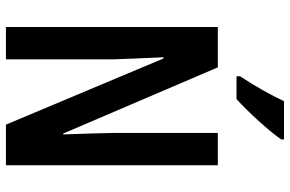

<svg xmlns="http://www.w3.org/2000/svg" viewBox="-185 -792 977 647"><g transform="rotate(90 303.5 -468.5)"><path d="M450 -928V-937H321C300 -893 273 -843 237 -789V-777H314C358 -817 424 -889 450 -928ZM537 0V-714H428V-360C429 -314 430 -273 433 -193H430L207 -714H71V0H180V-362C178 -407 177 -453 173 -531H177L400 0Z"/></g></svg>

Font: Noto Sans Gujarati ExtraCondensed SemiBold
Style: Regular
Weight: 600
Width: 2
Designer: Jelle Bosma - Monotype Design Team, Universal Thirst
Foundry: Monotype Imaging Inc.
Version: Version 2.106